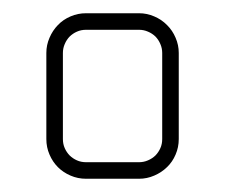

<svg xmlns="http://www.w3.org/2000/svg" viewBox="-20 -570 340 290"><path d="M110 -525H190C194.7 -525 199.2 -524.1 203.5 -522.2C207.8 -520.4 211.6 -517.9 214.8 -514.8C217.9 -511.6 220.4 -507.8 222.2 -503.5C224.1 -499.2 225 -494.7 225 -490V-360C225 -355 224.1 -350.4 222.2 -346.2C220.4 -342.1 217.9 -338.4 214.8 -335.2C211.6 -332.1 207.8 -329.6 203.5 -327.8C199.2 -325.9 194.7 -325 190 -325H110C105 -325 100.4 -325.9 96.2 -327.8C92.1 -329.6 88.4 -332.1 85.2 -335.2C82.1 -338.4 79.6 -342.1 77.8 -346.2C75.9 -350.4 75 -355 75 -360V-490C75 -494.7 75.9 -499.2 77.8 -503.5C79.6 -507.8 82.1 -511.6 85.2 -514.8C88.4 -517.9 92.1 -520.4 96.2 -522.2C100.4 -524.1 105 -525 110 -525ZM50 -490V-360C50 -351.7 51.6 -343.8 54.8 -336.5C57.9 -329.2 62.2 -322.8 67.5 -317.5C72.8 -312.2 79.2 -307.9 86.5 -304.8C93.8 -301.6 101.7 -300 110 -300H190C198 -300 205.7 -301.6 213 -304.8C220.3 -307.9 226.8 -312.2 232.2 -317.5C237.8 -322.8 242.1 -329.2 245.2 -336.5C248.4 -343.8 250 -351.7 250 -360V-490C250 -498 248.4 -505.7 245.2 -513C242.1 -520.3 237.8 -526.8 232.2 -532.2C226.8 -537.8 220.3 -542.1 213 -545.2C205.7 -548.4 198 -550 190 -550H110C101.7 -550 93.8 -548.4 86.5 -545.2C79.2 -542.1 72.8 -537.8 67.5 -532.2C62.2 -526.8 57.9 -520.3 54.8 -513C51.6 -505.7 50 -498 50 -490Z"/></svg>

Font: lerotica
Style: Regular
Weight: 400
Designer: defharo
Foundry: deFharo
Version: Version 1.001 2011